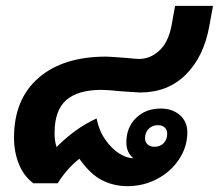

<svg xmlns="http://www.w3.org/2000/svg" viewBox="-20 -628 750 658"><path d="M167 -172Q167 -143 174 -124Q238 -189 311 -222Q319 -181 340.5 -150Q362 -119 388 -102.5Q414 -86 435 -86H437Q413 -105 413 -140Q413 -191 446 -223.5Q479 -256 531 -256Q571 -256 596.5 -233.5Q622 -211 622 -175Q622 -125 594 -82.5Q566 -40 519 -15Q472 10 416 10Q370 10 329.5 -10.5Q289 -31 252 -84Q208 -49 178 0H94Q61 -25 44.5 -66.5Q28 -108 28 -156Q28 -288 112 -361Q196 -434 344 -434Q356 -434 419 -429Q445 -426 457 -426Q495 -426 526 -454.5Q557 -483 568 -541L580 -608H710L697 -537Q678 -433 616.5 -372Q555 -311 460 -311Q453 -311 397 -315Q349 -320 328 -320Q247 -320 207 -285Q167 -250 167 -172ZM477 -154Q477 -141 486 -133Q495 -125 509 -125Q529 -125 541 -137.5Q553 -150 553 -170Q553 -183 544.5 -191Q536 -199 522 -199Q502 -199 489.5 -186.5Q477 -174 477 -154Z"/></svg>

Font: Sarabun ExtraBold
Style: Italic
Weight: 800
Italic angle: -10°
Designer: Suppakit Chalermlarp | Katatrad Co.,Ltd.
Foundry: Cadson Demak Co.,Ltd.
Version: Version 1.000; ttfautohint (v1.6)